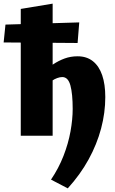

<svg xmlns="http://www.w3.org/2000/svg" viewBox="-56 -745 632 1054"><path d="M316 289 224 241Q266 179 292.5 111Q319 43 331 -23.5Q343 -90 343 -147Q343 -230 330.5 -276Q318 -322 286 -322Q273 -322 258 -316.5Q243 -311 230 -302Q217 -293 209 -282L171 -342Q203 -370 234.5 -391Q266 -412 299 -424Q332 -436 370 -436Q420 -436 454 -409Q488 -382 505 -332Q522 -282 522 -212Q522 -126 499 -39.5Q476 47 430.5 130Q385 213 316 289ZM58 0V-696L233 -725V0ZM370 -509 -36 -512 -26 -610 379 -622Z"/></svg>

Font: Ysabeau Office Black
Style: Regular
Weight: 900
Designer: Christian Thalmann (Catharsis Fonts)
Version: Version 2.001;gftools[0.9.30]; featfreeze: tnum,lnum,ss02